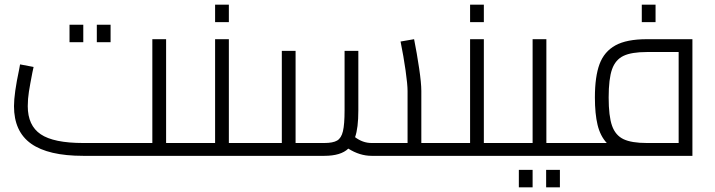

<svg xmlns="http://www.w3.org/2000/svg" viewBox="-20 -668 3066 823"><path d="M817 -27Q817 -13 813 -6.5Q809 0 797 0H337Q187 0 113.5 -52Q40 -104 40 -213Q40 -267 62 -370L66 -392L124 -381Q123 -374 119 -358Q109 -307 104 -275.5Q99 -244 99 -213Q99 -130 154.5 -92.5Q210 -55 337 -55H633V-500H692V-55H797Q809 -55 813 -48Q817 -41 817 -27ZM278 -562H337V-487H278ZM395 -562H454V-487H395Z M1085 -27Q1085 -13 1081 -6.5Q1077 0 1065 0H797Q785 0 781 -6.5Q777 -13 777 -27Q777 -41 781 -48Q785 -55 797 -55H902V-500H961V-55H1065Q1077 -55 1081 -48Q1085 -41 1085 -27ZM902 -648H961V-573H902Z M1910 -27Q1910 -13 1906 -6.5Q1902 0 1890 0H1573Q1522 0 1473 -31Q1441 0 1370 0H1065Q1053 0 1049 -6.5Q1045 -13 1045 -27Q1045 -41 1049 -48Q1053 -55 1065 -55H1188V-450H1247V-55H1370Q1407 -55 1425 -65.5Q1443 -76 1450 -105.5Q1457 -135 1457 -195V-450H1516V-195Q1516 -119 1502 -80Q1535 -55 1573 -55H1727V-278Q1727 -306 1718.5 -366Q1710 -426 1697 -490L1755 -500Q1767 -440 1776.5 -376Q1786 -312 1786 -278V-55H1890Q1902 -55 1906 -48Q1910 -41 1910 -27Z M2178 -27Q2178 -13 2174 -6.5Q2170 0 2158 0H1890Q1878 0 1874 -6.5Q1870 -13 1870 -27Q1870 -41 1874 -48Q1878 -55 1890 -55H1995V-500H2054V-55H2158Q2170 -55 2174 -48Q2178 -41 2178 -27ZM1995 -648H2054V-573H1995Z M2446 -27Q2446 -13 2442 -6.5Q2438 0 2426 0H2158Q2146 0 2142 -6.5Q2138 -13 2138 -27Q2138 -41 2142 -48Q2146 -55 2158 -55H2263V-500H2322V-55H2426Q2438 -55 2442 -48Q2446 -41 2446 -27ZM2204 60H2263V135H2204ZM2321 60H2380V135H2321Z M2948 -500V0H2426Q2414 0 2410 -6.5Q2406 -13 2406 -27Q2406 -41 2410 -48Q2414 -55 2426 -55H2581Q2553 -85 2541.5 -132.5Q2530 -180 2530 -250Q2530 -340 2550 -393.5Q2570 -447 2618 -473.5Q2666 -500 2753 -500ZM2753 -55H2889V-445H2753Q2687 -445 2652.5 -428.5Q2618 -412 2603.5 -371Q2589 -330 2589 -250Q2589 -170 2603.5 -129Q2618 -88 2652.5 -71.5Q2687 -55 2753 -55ZM2731 -648H2790V-573H2731Z"/></svg>

Font: Cairo Light
Style: Regular
Weight: 300
Designer: Mohamed Gaber, Accademia di Belle Arti di Urbino and others
Foundry: Kief Type Foundry, Accademia di Belle Arti di Urbino and others
Version: Version 3.011